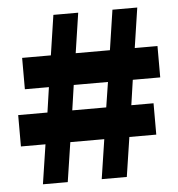

<svg xmlns="http://www.w3.org/2000/svg" viewBox="-48 -686 680 732"><g transform="rotate(-5 291.5 -320.0)"><path d="M223 -271H353L368 -367H237ZM87 0 110 -151H16V-271H128L142 -367H50V-487H160L183 -640H278L255 -487H386L409 -640H504L481 -487H568V-367H463L449 -271H534V-151H431L408 0H312L335 -151H205L182 0Z"/></g></svg>

Font: Source Serif Pro Black
Style: Regular
Weight: 900
Designer: Frank Grießhammer
Foundry: Adobe Systems Incorporated
Version: Version 3.001;hotconv 1.0.111;makeotfexe 2.5.65597